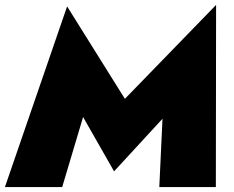

<svg xmlns="http://www.w3.org/2000/svg" viewBox="-21 -761 953 781"><path d="M317 -285 443 -64 640 -278 627 0H857L858 -741L487 -359L252 -735L-1 0H232Z"/></svg>

Font: Jost* Black
Style: Italic
Weight: 900
Italic angle: -10°
Version: Version 3.7